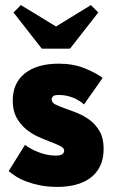

<svg xmlns="http://www.w3.org/2000/svg" viewBox="-20 -727 448 754"><path d="M205 7Q168 7 138 1Q108 -5 84 -14Q60 -23 43 -34Q26 -45 14 -55L78 -158Q101 -141 133.5 -128.5Q166 -116 198 -116Q219 -116 225.5 -122Q232 -128 232 -135Q232 -146 217 -153.5Q202 -161 179.5 -169.5Q157 -178 131 -189.5Q105 -201 82.5 -219.5Q60 -238 45 -265Q30 -292 30 -332Q30 -401 78 -439Q126 -477 211 -477Q267 -477 312 -459Q357 -441 383 -421L310 -317Q267 -354 210 -354Q193 -354 188 -348.5Q183 -343 183 -336Q183 -324 198 -316.5Q213 -309 236 -301Q259 -293 285 -282.5Q311 -272 334 -254.5Q357 -237 372 -210Q387 -183 387 -143Q387 -103 373 -74.5Q359 -46 334.5 -28Q310 -10 277 -1.5Q244 7 205 7ZM200 -623 337 -707 366 -678 255 -536H144L33 -678L62 -707Z"/></svg>

Font: Tilda Sans Black
Style: Regular
Weight: 900
Designer: ParaType Ltd
Foundry: ParaType Ltd
Version: Version 1.009